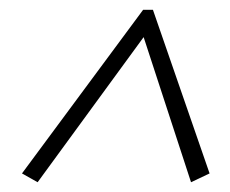

<svg xmlns="http://www.w3.org/2000/svg" viewBox="-20 -608 470 393"><path d="M57 -235 25 -253 273 -588H293L409 -253L371 -235L274 -532Z"/></svg>

Font: Piazzolla Thin Thin
Style: Italic
Weight: 250
Italic angle: -11.3°
Version: Version 2.005